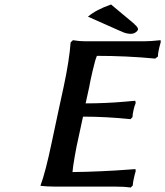

<svg xmlns="http://www.w3.org/2000/svg" viewBox="-20 -832 737 856"><path d="M326.2 -201.2Q321.8 -183.6 313.2 -134.8Q304.7 -85.9 303.2 -64.9Q360.8 -65.4 431.2 -68.6Q501.5 -71.8 543 -75.2L584 -78.1L585 -68.8Q581.5 -59.1 576.2 -34.2Q572.8 -19 571.8 -4.9L563 3.9Q536.1 0 496.1 0H227.1Q207.5 0 190.9 -1Q174.3 -2 167 -2.9L160.2 -3.9Q182.6 -62.5 211.9 -203.1Q221.2 -249.5 240 -335.2Q258.8 -420.9 264.2 -446.8Q289.1 -563.5 294.9 -643.1L305.2 -652.8Q332 -647.9 361.8 -647.9H621.1Q650.9 -647.9 695.8 -652.8L696.8 -645Q694.3 -636.7 690.4 -621.1L687 -605Q684.1 -591.8 684.1 -580.1L671.9 -570.8Q543.5 -583 412.1 -583Q404.8 -567.4 393.1 -516.8Q381.3 -466.3 377.9 -444.8L361.8 -371.1Q451.2 -371.1 539.1 -378.9Q543.9 -379.4 561.3 -380.9Q578.6 -382.3 583 -382.8L585 -373Q577.6 -354 575.2 -340.8Q570.8 -320.8 570.8 -310.1L562 -300.8Q452.1 -312 350.1 -312ZM475.1 -812 579.1 -725.1H578.1Q596.7 -710 595.2 -700.2Q592.8 -692.9 583.5 -687Q574.2 -681.2 563 -681.2Q540.5 -681.2 517.1 -693.8L518.1 -692.9Q495.6 -703.1 445.1 -725.3Q394.5 -747.6 372.1 -757.8Q409.2 -789.1 475.1 -812Z"/></svg>

Font: Linear Smooth
Style: Bold Italic
Weight: 700
Designer: Philipp H. Poll, Flanker
Foundry: Philipp H. Poll, reworked by Flanker
Version: Version 1.061 | FøM Fix